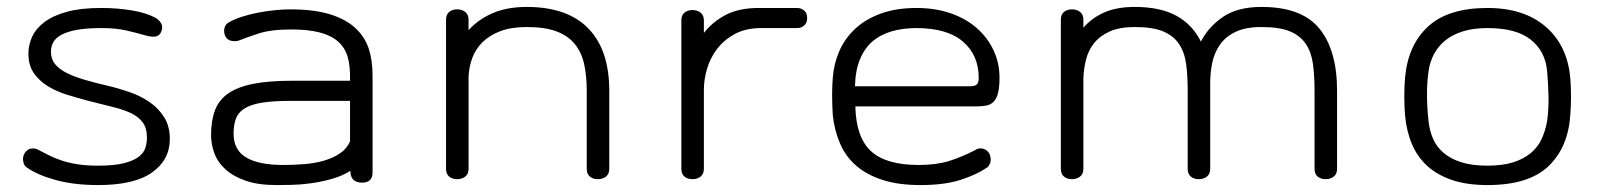

<svg xmlns="http://www.w3.org/2000/svg" viewBox="-20 -446 4636 554"><path d="M262 32Q309 32 337 25Q365 18 380 6.5Q395 -5 399.5 -19.5Q404 -34 404 -49Q404 -76 392 -92.5Q380 -109 358 -119.5Q336 -130 305 -137.5Q274 -145 235 -155Q205 -163 174 -172.5Q143 -182 118.5 -197Q94 -212 78 -234.5Q62 -257 62 -292Q62 -317 73 -340.5Q84 -364 108.5 -382.5Q133 -401 173 -412Q213 -423 271 -423Q319 -423 360.5 -416Q402 -409 428 -395Q439 -389 445 -378.5Q451 -368 445 -354Q440 -342 428 -340.5Q416 -339 399 -344Q375 -351 345 -358Q315 -365 272 -365Q230 -365 202.5 -360Q175 -355 158 -346Q141 -337 134 -324.5Q127 -312 127 -297Q127 -276 138.5 -261.5Q150 -247 171.5 -236Q193 -225 223.5 -216Q254 -207 293 -198Q323 -191 354.5 -180Q386 -169 411.5 -151.5Q437 -134 453.5 -108Q470 -82 470 -45Q470 15 419 51.5Q368 88 263 88Q194 88 141 73.5Q88 59 57 37Q49 32 47 19.5Q45 7 50 -2Q57 -15 68.5 -17Q80 -19 88 -15Q105 -6 122 2.5Q139 11 159 17.5Q179 24 204 28Q229 32 262 32Z M1055 51Q1055 81 1025 81Q991 81 991 47Q967 62 936.5 70.5Q906 79 876 83Q846 87 819.5 87.5Q793 88 778 88Q725 88 689 75.5Q653 63 630.5 42.5Q608 22 598.5 -4Q589 -30 589 -56Q589 -97 600 -127Q611 -157 638 -176Q665 -195 710 -204Q755 -213 823 -213H990Q991 -256 983 -282.5Q975 -309 955 -326.5Q935 -344 902 -352.5Q869 -361 820 -361Q761 -361 725 -349Q689 -337 669 -329Q661 -326 648.5 -328Q636 -330 630 -342Q625 -353 627.5 -364.5Q630 -376 641 -382Q657 -391 679 -398Q701 -405 724.5 -409.5Q748 -414 772 -416.5Q796 -419 817 -419Q887 -419 933 -404.5Q979 -390 1006 -364.5Q1033 -339 1044 -305.5Q1055 -272 1055 -227ZM990 -155H820Q767 -155 734.5 -149.5Q702 -144 684 -132Q666 -120 660 -102Q654 -84 654 -60Q654 -13 690.5 8.5Q727 30 797 30Q828 30 858.5 27.5Q889 25 915 17.5Q941 10 961 -3.5Q981 -17 990 -38Z M1673 -184Q1673 -227 1665.5 -261Q1658 -295 1638.5 -319Q1619 -343 1585.5 -355.5Q1552 -368 1500 -368Q1455 -368 1423.5 -356Q1392 -344 1372 -324Q1352 -304 1342.5 -278Q1333 -252 1332 -224V41Q1332 56 1322.5 63.5Q1313 71 1299 71Q1285 71 1276 63.5Q1267 56 1267 41V-389Q1267 -404 1276 -411.5Q1285 -419 1299 -419Q1313 -419 1322.5 -411.5Q1332 -404 1332 -389V-359Q1360 -390 1401.5 -408Q1443 -426 1500 -426Q1617 -426 1677.5 -364Q1738 -302 1738 -184V41Q1738 56 1728.5 63.5Q1719 71 1705 71Q1691 71 1682 63.5Q1673 56 1673 41V-184Z M2177 -365Q2131 -365 2099.5 -347.5Q2068 -330 2048.5 -304Q2029 -278 2020 -247Q2011 -216 2011 -188V41Q2011 56 2001.5 63.5Q1992 71 1978 71Q1964 71 1955 63.5Q1946 56 1946 41V-387Q1946 -402 1955 -409.5Q1964 -417 1978 -417Q1992 -417 2001.5 -409.5Q2011 -402 2011 -387V-351Q2037 -384 2075 -403.5Q2113 -423 2169 -423H2280Q2292 -423 2300.5 -415.5Q2309 -408 2309 -394Q2309 -380 2300.5 -372.5Q2292 -365 2280 -365H2177Z M2625 -423Q2679 -423 2723.5 -407.5Q2768 -392 2799 -364.5Q2830 -337 2847 -300.5Q2864 -264 2864 -222Q2864 -195 2860 -178.5Q2856 -162 2847.5 -153Q2839 -144 2826.5 -141.5Q2814 -139 2797 -139H2448Q2450 -50 2493 -10Q2536 30 2631 30Q2681 30 2717 19Q2753 8 2792 -12Q2805 -21 2818 -16.5Q2831 -12 2836 0Q2841 15 2836.5 25.5Q2832 36 2827 38Q2798 58 2751.5 73Q2705 88 2636 88Q2573 88 2527.5 73.5Q2482 59 2451.5 33Q2421 7 2404.5 -30.5Q2388 -68 2383 -113Q2381 -143 2381 -171.5Q2381 -200 2383 -222Q2386 -262 2401.5 -298Q2417 -334 2446.5 -362Q2476 -390 2520.5 -406.5Q2565 -423 2625 -423ZM2778 -197Q2792 -197 2798 -202Q2804 -207 2804 -221Q2804 -287 2758.5 -326Q2713 -365 2624 -365Q2585 -365 2552.5 -355.5Q2520 -346 2497 -326Q2474 -306 2461 -274Q2448 -242 2447 -197Z M3407 -184Q3407 -227 3402.5 -261Q3398 -295 3382 -319Q3366 -343 3336 -355.5Q3306 -368 3254 -368Q3210 -368 3181.5 -355Q3153 -342 3136.5 -321Q3120 -300 3113.5 -273.5Q3107 -247 3106 -220V41Q3106 56 3096.5 63.5Q3087 71 3073 71Q3059 71 3050 63.5Q3041 56 3041 41V-389Q3041 -404 3050 -411.5Q3059 -419 3073 -419Q3087 -419 3096.5 -411.5Q3106 -404 3106 -389V-366Q3130 -394 3166 -410Q3202 -426 3254 -426Q3328 -426 3374.5 -400.5Q3421 -375 3445 -326Q3468 -370 3510 -398Q3552 -426 3620 -426Q3736 -426 3787 -363.5Q3838 -301 3838 -184V41Q3838 56 3828.5 63.5Q3819 71 3805 71Q3791 71 3782 63.5Q3773 56 3773 41V-184Q3773 -227 3768.5 -261Q3764 -295 3748 -319Q3732 -343 3702 -355.5Q3672 -368 3620 -368Q3574 -368 3545 -354Q3516 -340 3500 -317Q3484 -294 3478 -265.5Q3472 -237 3472 -209V41Q3472 56 3462.5 63.5Q3453 71 3439 71Q3425 71 3416 63.5Q3407 56 3407 41V-184Z M4272 -423Q4378 -423 4440.5 -368.5Q4503 -314 4511 -220Q4513 -195 4513 -167Q4513 -139 4511 -115Q4505 -21 4448 33.5Q4391 88 4272 88Q4213 88 4170 73.5Q4127 59 4098 32.5Q4069 6 4053.5 -31.5Q4038 -69 4034 -115Q4032 -140 4032 -168Q4032 -196 4034 -220Q4042 -315 4100 -369Q4158 -423 4272 -423ZM4444 -241Q4439 -298 4397 -331.5Q4355 -365 4272 -365Q4231 -365 4201 -355.5Q4171 -346 4150.5 -329.5Q4130 -313 4118 -290.5Q4106 -268 4102 -241Q4097 -206 4097.5 -168Q4098 -130 4102 -96Q4105 -68 4115.5 -44.5Q4126 -21 4146.5 -4Q4167 13 4197.5 22.5Q4228 32 4272 32Q4315 32 4345.5 22.5Q4376 13 4396.5 -4Q4417 -21 4428 -44.5Q4439 -68 4444 -96Q4449 -131 4448 -170Q4447 -209 4444 -241Z"/></svg>

Font: Cafe24 Ssurround air
Style: Light
Weight: 300
Designer: Cafe24 thkim, hmlim, mnelim, sdjeong, hskwak & 4IRTF
Foundry: Cafe24
Version: Version 1.001